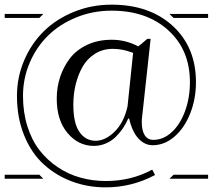

<svg xmlns="http://www.w3.org/2000/svg" viewBox="-29 -768 914 825"><path d="M699.2 -708H865.2V-690.9H716.8ZM716.8 -17.1H865.2V0H699.2ZM-8.8 -708H157.2L140.1 -690.9H-8.8ZM-8.8 -17.1H140.1L157.2 0H-8.8ZM564.9 -568.8Q573.7 -574.7 604 -601.1H618.2L583 -277.8Q582.5 -273.9 581.8 -267.3Q581.1 -260.7 580.6 -255.4Q580.1 -250 580.1 -245.1Q580.1 -207 592.8 -187Q605.5 -167 629.9 -167Q672.9 -167 709 -200.2Q745.1 -233.4 766.1 -290.5Q787.1 -347.7 787.1 -415Q787.1 -553.2 694.3 -637.7Q601.6 -722.2 450.2 -722.2Q369.6 -722.2 298.6 -693.1Q227.5 -664.1 177.5 -615Q127.4 -565.9 98.6 -498.3Q69.8 -430.7 69.8 -356Q69.8 -285.6 88.6 -225.6Q107.4 -165.5 140.6 -122.8Q173.8 -80.1 218.8 -49.8Q263.7 -19.5 316.2 -4.9Q368.7 9.8 425.8 9.8Q535.2 9.8 625 -39.1L637.2 -16.1Q537.6 37.1 424.8 37.1Q348.1 37.1 280 11.7Q211.9 -13.7 158.9 -61.8Q106 -109.9 75 -185.8Q43.9 -261.7 43.9 -356Q43.9 -436 74.7 -508.3Q105.5 -580.6 158.9 -633.3Q212.4 -686 288.3 -717Q364.3 -748 450.2 -748Q613.8 -748 713.4 -656.5Q813 -564.9 813 -415Q813 -341.8 787.8 -279.3Q762.7 -216.8 720 -180.4Q677.2 -144 627 -144Q592.3 -144 565.4 -173.3Q538.6 -202.6 525.9 -258.8H522Q512.7 -236.8 499.5 -217.3Q486.3 -197.8 468.3 -179.9Q450.2 -162.1 425.8 -151.6Q401.4 -141.1 374 -141.1Q308.1 -141.1 261.5 -196Q214.8 -251 214.8 -344.2Q214.8 -392.6 229.2 -436.8Q243.7 -481 271.5 -517.3Q299.3 -553.7 345.7 -575.4Q392.1 -597.2 451.2 -597.2Q511.2 -597.2 564.9 -568.8ZM543 -541Q542.5 -541 533.9 -543.9Q525.4 -546.9 515.6 -549.8Q505.9 -552.7 489.3 -555.4Q472.7 -558.1 456.1 -558.1Q413.1 -558.1 379.4 -537.1Q345.7 -516.1 325.9 -481.2Q306.2 -446.3 296.1 -404.8Q286.1 -363.3 286.1 -317.9Q286.1 -238.3 312.5 -200.7Q338.9 -163.1 381.8 -163.1Q423.3 -163.1 463.4 -202.1Q503.4 -241.2 519 -311Z"/></svg>

Font: FoglihtenFr02
Style: Regular
Weight: 500
Version: Version 0.68